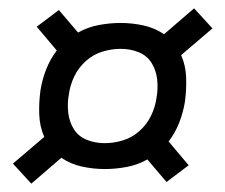

<svg xmlns="http://www.w3.org/2000/svg" viewBox="-20 -570 540 460"><path d="M55 -130 11 -178 86 -242Q75 -267 74 -296Q73 -325 77 -354Q81 -379 90.5 -403.5Q100 -428 116 -449L68 -506L121 -546L167 -492Q190 -505 216.5 -510Q243 -515 269 -515Q297 -515 324 -509Q351 -503 373 -488L445 -550L489 -502L414 -438Q425 -413 426 -384Q427 -355 423 -326Q419 -301 409.5 -276.5Q400 -252 384 -231L432 -174L379 -134L333 -188Q310 -175 283.5 -170Q257 -165 231 -165Q203 -165 176 -171Q149 -177 127 -192ZM231 -227Q252 -227 274 -233.5Q296 -240 314 -256Q332 -272 342 -293Q352 -314 355 -336Q359 -358 356.5 -380Q354 -402 343 -419.5Q332 -437 312 -445Q292 -453 269 -453Q248 -453 226 -446.5Q204 -440 186 -424Q168 -408 158 -387Q148 -366 145 -344Q141 -322 143.5 -300Q146 -278 157 -260.5Q168 -243 188 -235Q208 -227 231 -227Z"/></svg>

Font: Iosevka Oblique
Style: Regular
Weight: 400
Italic angle: -9°
Monospace: yes
Designer: Belleve Invis
Foundry: Belleve Invis
Version: Version 32.5.0; ttfautohint (v1.8.4)